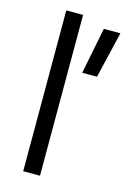

<svg xmlns="http://www.w3.org/2000/svg" viewBox="-112 -773 553 828"><g transform="rotate(15 164.5 -359.0)"><path d="M153 0V-718H78V0ZM329 -683 280 -476H214L255 -683Z"/></g></svg>

Font: RazerF5
Style: Regular
Weight: 400
Foundry: Razer Inc.
Version: Version 2